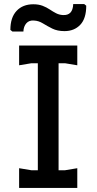

<svg xmlns="http://www.w3.org/2000/svg" viewBox="-20 -924 475 944"><path d="M166 0V-700H268V0ZM74 0V-97L134 -87H300L360 -97V0ZM74 -603V-700H360V-603L300 -613H134ZM144 -903Q170 -903 189.5 -895.5Q209 -888 224.5 -877.5Q240 -867 255.5 -859Q271 -851 289 -850Q338 -847 340 -904H394L404 -896Q404 -833 374.5 -802Q345 -771 297 -771Q262 -771 237 -783.5Q212 -796 191 -809Q170 -822 147 -823Q123 -825 109.5 -809.5Q96 -794 95 -769H41L31 -777Q31 -838 61.5 -870.5Q92 -903 144 -903Z"/></svg>

Font: AR One Sans Medium
Style: Regular
Weight: 500
Designer: Niteesh Yadav
Foundry: Niteesh Yadav
Version: Version 1.001;gftools[0.9.33]